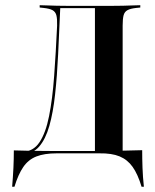

<svg xmlns="http://www.w3.org/2000/svg" viewBox="-20 -591 596 737"><path d="M197.6 -2.4Q150 -2.4 119.4 9.7Q88.7 21.8 69.4 50Q50 78.2 35.5 125.8H26.6Q29.8 88.7 31.5 53.6Q33.1 18.5 33.1 -13.7Q59.7 -12.9 98.4 -12.1Q137.1 -11.3 195.2 -11.3H431.5V-2.4ZM66.9 0V-8.9Q107.3 -8.9 131.5 -44.8Q155.6 -80.6 168.5 -146Q181.5 -211.3 187.9 -299.6Q194.4 -387.9 199.2 -492.7Q200 -518.5 196.4 -532.3Q192.7 -546 181.5 -552Q170.2 -558.1 147.6 -560.5L132.3 -562.1V-571Q143.5 -571 160.1 -570.2Q176.6 -569.4 198 -569Q219.4 -568.5 242.7 -568.5H252.4H397.6H407.3Q431.5 -568.5 452.4 -569Q473.4 -569.4 490.3 -570.2Q507.3 -571 518.5 -571V-562.1L502.4 -560.5Q480.6 -558.1 469.4 -552Q458.1 -546 454.4 -532.3Q450.8 -518.5 450.8 -492.7V-0.8L344.4 -6.5V-562.1L347.6 -559.7H207.3L211.3 -561.3Q207.3 -467.7 203.2 -383.5Q199.2 -299.2 191.5 -229Q183.9 -158.9 169.4 -107.7Q154.8 -56.5 130.2 -28.2Q105.6 0 66.9 0ZM321 -2.4 330.6 -11.3H363.7Q421 -12.1 460.1 -12.9Q499.2 -13.7 525.8 -14.5Q525.8 17.7 527 52.8Q528.2 87.9 532.3 125.8H523.4Q508.9 77.4 489.1 49.6Q469.4 21.8 439.1 9.3Q408.9 -3.2 361.3 -2.4Z"/></svg>

Font: Playfair 144pt SemiCondensed SemiBold
Style: Regular
Weight: 600
Width: 4
Designer: Claus Eggers Sørensen
Foundry: Claus Eggers Sørensen
Version: Version 2.203